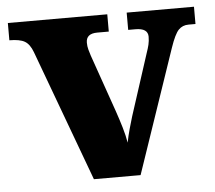

<svg xmlns="http://www.w3.org/2000/svg" viewBox="-44 -584 706 631"><g transform="rotate(-5 309.0 -268.0)"><path d="M81 -433Q71 -460 54.5 -469.5Q38 -479 4 -479V-536H332V-479H294Q257 -479 257 -449Q257 -437 260 -426Q263 -415 266 -406L332 -217Q342 -188 350 -161Q358 -134 362 -110Q366 -131 372.5 -154.5Q379 -178 384 -194L450 -398Q455 -412 458 -424.5Q461 -437 461 -451Q461 -479 420 -479H396V-536H618V-479H595Q575 -479 562 -465.5Q549 -452 534 -408L395 0H241Z"/></g></svg>

Font: Noto Serif Tamil ExtraBold
Style: Regular
Weight: 800
Designer: Indian Type Foundry, Tom Grace, and the Monotype Design Team
Foundry: Monotype Imaging Inc.
Version: Version 2.004; ttfautohint (v1.8.4.7-5d5b)